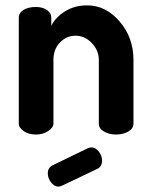

<svg xmlns="http://www.w3.org/2000/svg" viewBox="-20 -501 563 715"><path d="M342 128 212 190Q202 194 198 194Q182 194 170 178Q158 162 158 145Q158 124 175 115L307 51Q314 48 320 48Q336 48 348 63.5Q360 79 360 97Q360 120 342 128ZM179 -278V-41Q179 -26 159.5 -13Q140 0 114 0Q87 0 68.5 -12.5Q50 -25 50 -41V-435Q50 -453 67.5 -464Q85 -475 114 -475Q138 -475 154.5 -464Q171 -453 171 -435V-405Q187 -437 222.5 -459Q258 -481 305 -481Q374 -481 425.5 -421Q477 -361 477 -278V-41Q477 -22 457.5 -11Q438 0 412 0Q387 0 367.5 -11Q348 -22 348 -41V-278Q348 -313 322 -340.5Q296 -368 261 -368Q228 -368 203.5 -343Q179 -318 179 -278Z"/></svg>

Font: Dosis
Style: Bold
Weight: 700
Designer: Edgar Tolentino, Pablo Impallari, Igino Marini
Foundry: Edgar Tolentino, Pablo Impallari, Igino Marini
Version: Version 1.007